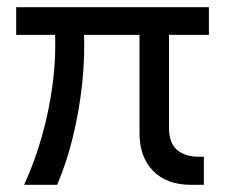

<svg xmlns="http://www.w3.org/2000/svg" viewBox="-20 -514 631 534"><path d="M25 -494H561V-417H25ZM450 -159Q450 -117 472 -97.5Q494 -78 534 -78H547V0H511Q444 0 406 -38.5Q368 -77 368 -144V-440H450ZM139 0H47Q75 -60 96 -133Q117 -206 127 -285Q137 -364 132 -440H213Q217 -359 208.5 -281Q200 -203 182.5 -132Q165 -61 139 0Z"/></svg>

Font: Blinker
Style: Regular
Weight: 400
Designer: Juergen Huber
Foundry: supertype
Version: 1.017